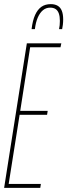

<svg xmlns="http://www.w3.org/2000/svg" viewBox="-21 -910 326 930"><path d="M-1 0 109 -700H276L272 -681H125L77 -373H210L207 -354H74L21 -19H177L174 0ZM225 -890Q245 -890 258.5 -882Q272 -874 278.5 -857.5Q285 -841 285 -816Q285 -803 283.5 -790Q282 -777 280 -769H265Q267 -778 268 -787.5Q269 -797 269 -809Q269 -830 264 -844.5Q259 -859 248.5 -866Q238 -873 222 -873Q202 -873 187 -860.5Q172 -848 162 -825Q152 -802 148 -769H132Q137 -811 149 -837.5Q161 -864 179.5 -877Q198 -890 225 -890Z"/></svg>

Font: Georama ExtraCondensed Thin
Style: Italic
Weight: 100
Width: 2
Italic angle: -9°
Designer: Jean-Baptiste Levee
Foundry: Production Type
Version: Version 1.001